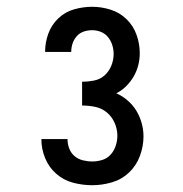

<svg xmlns="http://www.w3.org/2000/svg" viewBox="-20 -863 540 566"><path d="M252 -317Q223 -317 195 -324.5Q167 -332 145.5 -351Q124 -370 113 -397Q102 -424 102 -452V-453H179Q179 -439 184 -425.5Q189 -412 199.5 -403Q210 -394 224 -390.5Q238 -387 252 -387Q267 -387 281.5 -391.5Q296 -396 306 -407Q316 -418 321 -433Q326 -448 326 -463Q326 -482 318 -500.5Q310 -519 295 -531.5Q280 -544 260.5 -548Q241 -552 222 -552V-622Q239 -622 257 -625.5Q275 -629 288 -640.5Q301 -652 308 -669Q315 -686 315 -704Q315 -717 311 -730Q307 -743 298.5 -753.5Q290 -764 277.5 -769Q265 -774 252 -774Q239 -774 227 -770Q215 -766 206.5 -756.5Q198 -747 194 -735Q190 -723 190 -711V-710H113V-711Q113 -738 122.5 -764Q132 -790 152 -809Q172 -828 198.5 -835.5Q225 -843 252 -843Q279 -843 306 -834.5Q333 -826 353 -806.5Q373 -787 382.5 -760.5Q392 -734 392 -706Q392 -688 387.5 -670.5Q383 -653 374 -637.5Q365 -622 352 -609Q339 -596 323 -588Q341 -580 356.5 -566.5Q372 -553 382 -536.5Q392 -520 397.5 -500.5Q403 -481 403 -461Q403 -432 392.5 -403.5Q382 -375 360.5 -354.5Q339 -334 310 -325.5Q281 -317 252 -317Z"/></svg>

Font: Iosevka www.saffi
Style: Regular
Weight: 400
Monospace: yes
Designer: Belleve Invis
Foundry: Belleve Invis
Version: Version 22.0.2; ttfautohint (v1.8.3)